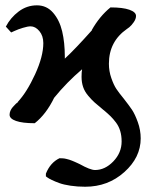

<svg xmlns="http://www.w3.org/2000/svg" viewBox="-20 -462 552 723"><path d="M438 70.8Q438 48.8 432.6 31Q427.2 13.2 416.7 -0.7Q406.2 -14.6 396.2 -24.4Q386.2 -34.2 371.1 -46.9Q369.6 -47.9 368.4 -48.8Q367.2 -49.8 366.2 -50.8Q346.7 -66.9 336.2 -76.2Q325.7 -85.4 312.3 -101.3Q298.8 -117.2 293 -134.5Q287.1 -151.9 287.1 -172.9Q287.1 -189.9 289.1 -201.2Q231 -151.9 183.1 -92.8L184.1 -94.2Q153.8 -31.7 110.8 2Q64.5 2 40.3 -6.6Q16.1 -15.1 16.1 -29.8Q16.1 -44.9 28.3 -59.1Q40.5 -73.2 48.8 -78.1H46.9Q81.1 -114.7 112.1 -182.1Q143.1 -249.5 143.1 -299.8Q143.1 -327.1 128.2 -345Q113.3 -362.8 95.2 -362.8Q84.5 -362.8 66.2 -357.2Q47.9 -351.6 35.2 -345.7L22 -339.8L2 -361.8Q19.5 -395.5 50.3 -418.7Q81.1 -441.9 119.1 -441.9Q155.8 -441.9 179.9 -414.1Q204.1 -386.2 214.1 -344Q224.1 -301.8 224.1 -248V-241.2Q262.7 -276.9 327.1 -349.1L325.2 -348.1Q355 -400.9 396 -434.1Q442.4 -434.1 467.3 -425.3Q492.2 -416.5 492.2 -401.9Q492.2 -390.6 483.6 -378.4Q475.1 -366.2 466.8 -359.4L458 -353Q390.1 -305.7 390.1 -222.2Q390.1 -193.8 399.2 -168Q408.2 -142.1 418 -127.4Q427.7 -112.8 445.8 -90.8Q465.8 -65.4 477.1 -48.6Q488.3 -31.7 499 -2Q509.8 27.8 509.8 59.1Q509.8 130.9 448.2 186Q386.7 241.2 300.8 241.2Q271.5 241.2 245.6 237.3Q219.7 233.4 203.6 227.5Q187.5 221.7 175.3 215.8Q163.1 210 158.2 206.1L152.8 202.1V191.9Q169.4 150.4 204.1 133.8Q210.9 133.8 217.3 134.3Q223.6 134.8 230.2 136.5Q236.8 138.2 241 139.4Q245.1 140.6 251.7 143.3Q258.3 146 261 147.2Q263.7 148.4 270.8 151.6Q277.8 154.8 279.8 155.8Q319.8 178.2 337.9 178.2Q375.5 178.2 406.7 145.8Q438 113.3 438 70.8Z"/></svg>

Font: Linear Smooth
Style: Bold
Weight: 700
Designer: Philipp H. Poll, Flanker
Foundry: Philipp H. Poll, reworked by Flanker
Version: Version 1.061 | FøM Fix